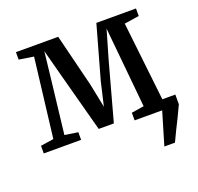

<svg xmlns="http://www.w3.org/2000/svg" viewBox="-126 -679 1027 995"><g transform="rotate(-20 388.0 -181.0)"><path d="M616 180 669.5 0 651 -53.5H761.5V0Q748 30 732.5 61.2Q717 92.5 702 122.5Q687 152.5 674.5 180ZM16.5 0V-42L88.5 -53L141 -489L60.5 -501.5V-542.5H293.5L365.5 -252L392 -121L422.5 -252L504 -542.5H722.5V-501L641 -488.5L690 -53L760 -42V0H517.5V-42L586.5 -53L559 -336.5L543.5 -496.5L497.5 -338L411 -22H327.5L242.5 -339L200.5 -497L182.5 -338L149.5 -53L222.5 -42V0Z"/></g></svg>

Font: Merriweather 48pt
Style: Regular
Weight: 400
Version: Version 2.100